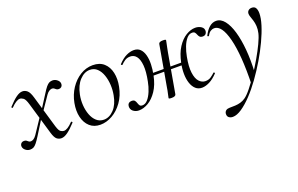

<svg xmlns="http://www.w3.org/2000/svg" viewBox="-85 -735 2100 1352"><g transform="rotate(-20 965.0 -59.5)"><path d="M284 9.4Q265 9.4 250.1 -2.5Q235.2 -14.4 223.8 -52.8L153.4 -292Q141.8 -332.6 127.7 -342.5Q113.6 -352.4 102.4 -352.4Q89.8 -352.4 73 -342.1Q56.2 -331.8 36 -311Q33 -307 28.5 -311.5Q24 -316 28 -319Q62.6 -357 88.9 -376Q115.2 -395 136.6 -395Q156.2 -395 172.4 -381.2Q188.6 -367.4 200.8 -325L271.2 -84.8Q282 -49 294.8 -41.2Q307.6 -33.4 318.2 -33.4Q331.6 -33.4 348 -43.6Q364.4 -53.8 384.4 -74.8Q388.4 -78.6 392.4 -74.2Q396.4 -69.8 393.2 -66.6Q358.6 -28.8 332 -9.7Q305.4 9.4 284 9.4ZM49.2 9.4Q29 9.4 12.8 -5.4Q-3.4 -20.2 -1 -39.8Q1 -50.6 8.6 -56.9Q16.2 -63.2 27.8 -63.2Q39.6 -63.2 45.9 -58.6Q52.2 -54 58 -48.9Q63.8 -43.8 73.4 -43.8Q83.2 -43.8 94 -50.2Q104.8 -56.6 116.8 -73.4L197.6 -194.6L206 -184.6L130.2 -62.8Q111.2 -32.6 98.6 -17.1Q86 -1.6 75.1 3.9Q64.2 9.4 49.2 9.4ZM210.2 -187.2 202.4 -198 282.4 -323Q301.4 -354 313.9 -369Q326.4 -384 337.4 -389.5Q348.4 -395 362.4 -395Q382.6 -395 399.2 -380.3Q415.8 -365.6 412.8 -346Q411.6 -335.2 403.6 -328.8Q395.6 -322.4 384.6 -322.4Q373 -322.4 366.7 -327.5Q360.4 -332.6 354.5 -337.3Q348.6 -342 339 -342Q330.2 -342 318.5 -335.2Q306.8 -328.4 295.6 -312.4Z M575 14Q527.2 14 496.3 -13.8Q465.4 -41.6 454.2 -88.6Q443 -135.6 453.8 -193Q465 -251.6 495.8 -298.1Q526.6 -344.6 570.6 -371.8Q614.6 -399 664.4 -399Q716.4 -399 747.8 -370.7Q779.2 -342.4 789.4 -295.5Q799.6 -248.6 788.4 -193Q776.2 -129.8 742.7 -82.9Q709.2 -36 664.8 -11Q620.4 14 575 14ZM609.8 -11Q651.4 -11 685.7 -47.3Q720 -83.6 731.8 -149Q739 -186 736.9 -225.3Q734.8 -264.6 723 -298.6Q711.2 -332.6 689.2 -353.8Q667.2 -375 634.6 -375Q593 -375 558.2 -337.8Q523.4 -300.6 510.4 -236Q502.4 -197.4 505 -158Q507.6 -118.6 520.1 -85.2Q532.6 -51.8 555.4 -31.4Q578.2 -11 609.8 -11Z M864.2 12.2Q839.2 12.2 821 -2.5Q802.8 -17.2 805.2 -42Q806.4 -54 814.9 -61.4Q823.4 -68.8 836.2 -68.8Q853.2 -68.8 859.7 -60.6Q866.2 -52.4 869.7 -41Q873.2 -29.6 878.8 -21.4Q884.4 -13.2 898.8 -13.2Q921 -13.2 939.3 -34.2Q957.6 -55.2 971.1 -88.3Q984.6 -121.4 991.4 -158Q1005.6 -228.4 1001.6 -274.5Q997.6 -320.6 979.9 -343.3Q962.2 -366 934.6 -366Q910.4 -366 893.4 -354.6Q876.4 -343.2 863.6 -329.4Q860.8 -327.6 856.7 -331.4Q852.6 -335.2 854.6 -337.4Q886.8 -371.8 916.5 -385.8Q946.2 -399.8 972 -399.8Q1002.2 -399.8 1020.3 -381.9Q1038.4 -364 1046.6 -333.2Q1054.8 -302.4 1053.6 -264Q1052.4 -225.6 1043.8 -184.8Q1030.2 -118.2 1000.7 -74.2Q971.2 -30.2 935 -9Q898.8 12.2 864.2 12.2ZM1110.8 8Q1096.6 8 1092.5 6.3Q1088.4 4.6 1088.4 1.6Q1088.4 -1.6 1094.4 -26.4Q1100.4 -51.2 1103.6 -74L1157.4 -378.8Q1160 -394 1189.2 -394Q1203.6 -394 1207.6 -392.2Q1211.6 -390.4 1211.6 -387.6Q1211.6 -385.6 1208.2 -370.2Q1204.8 -354.8 1200.9 -335.2Q1197 -315.6 1194 -300L1142.6 -7.2Q1139.6 8 1110.8 8ZM1001.6 -183.4 1005.4 -202.6H1299.2L1295.2 -183.4ZM1338.4 13.8Q1309 14.6 1289.2 -3.3Q1269.4 -21.2 1259.2 -52Q1249 -82.8 1248.6 -121.2Q1248.2 -159.6 1256.8 -200.4Q1270.6 -268.6 1299.3 -312.6Q1328 -356.6 1363.7 -378.2Q1399.4 -399.8 1433.2 -399.8Q1459.2 -399.8 1478.8 -386.3Q1498.4 -372.8 1494.6 -348.8Q1492.8 -337.6 1485.1 -330.6Q1477.4 -323.6 1465.4 -323.6Q1448.4 -323.6 1441.4 -331.4Q1434.4 -339.2 1430.9 -349Q1427.4 -358.8 1421.4 -366.6Q1415.4 -374.4 1400.2 -374.4Q1378 -374.4 1359.7 -353Q1341.4 -331.6 1328.7 -298.2Q1316 -264.8 1309.2 -228Q1295.8 -157.6 1301.8 -111.5Q1307.8 -65.4 1327.9 -43.5Q1348 -21.6 1374.8 -21.6Q1399 -21.6 1416.3 -33.6Q1433.6 -45.6 1446.6 -58.2Q1448.6 -61 1453.1 -56.7Q1457.6 -52.4 1454.8 -50Q1423.2 -16.8 1393.7 -1.9Q1364.2 13 1338.4 13.8Z M1469.8 281Q1451.8 281 1439.7 271.3Q1427.6 261.6 1430.2 239.4Q1436.6 212.6 1469.8 212.6Q1490.8 212.6 1511.4 211.7Q1532 210.8 1551.6 205.2Q1571.2 199.6 1588.6 187.6Q1610.6 172.6 1639.8 136.1Q1669 99.6 1701 52.3Q1733 5 1761.9 -45Q1790.8 -95 1811.6 -138.9Q1832.4 -182.8 1839 -211Q1845.6 -239.8 1843.9 -263.7Q1842.2 -287.6 1836.3 -306.4Q1830.4 -325.2 1825.4 -339.4Q1820.4 -353.6 1820.4 -363.4Q1820.4 -377.6 1830 -386.8Q1839.6 -396 1856 -396Q1877 -396 1885.4 -380.9Q1893.8 -365.8 1893.8 -341.2Q1893.8 -305.2 1878.1 -254.7Q1862.4 -204.2 1834.7 -145.2Q1807 -86.2 1771.6 -26.4Q1736.2 33.4 1696.4 88.7Q1656.6 144 1615.8 187.1Q1575 230.2 1537.4 255.6Q1499.8 281 1469.8 281ZM1670.4 113.4Q1676.2 -108.4 1645.4 -229.7Q1614.6 -351 1557.4 -351Q1544.4 -351 1530.8 -342.8Q1517.2 -334.6 1506.8 -314.4Q1504.8 -310.4 1499.3 -311.9Q1493.8 -313.4 1494.8 -317.4Q1513.6 -355.4 1537 -375.2Q1560.4 -395 1587.6 -395Q1623 -395 1650 -360.9Q1677 -326.8 1694.2 -267.4Q1711.4 -208 1718.2 -130.4Q1725 -52.8 1720 35.2Z"/></g></svg>

Font: Cormorant Garamond Light
Style: Italic
Weight: 300
Italic angle: -10°
Designer: Christian Thalmann (Catharsis Fonts)
Foundry: Catharsis Fonts
Version: Version 4.001